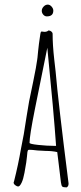

<svg xmlns="http://www.w3.org/2000/svg" viewBox="-20 -803 353 832"><path d="M244 -13Q235 -86 233 -104L228 -144Q206 -149 178 -149L142 -151Q118 -154 107 -154Q101 -154 100 -149Q100 -146 99 -146L97 -126Q96 -108 86 -54Q81 -27 74 -12Q66 5 59 5Q53 5 46 -0.5Q39 -6 39 -12L40 -15L41 -18Q59 -89 71 -159L83 -221L95 -297Q95 -297 106 -363Q111 -390 124 -450Q138 -518 141 -543Q142 -546 145 -580Q149 -618 152 -636Q155 -662 158 -666H165Q168 -665 172 -665Q184 -665 190 -671Q197 -671 202.5 -666.5Q208 -662 208 -656Q208 -608 215 -546Q219 -514 221 -493Q232 -364 277 -9V-6Q277 4 269 9Q254 9 250 5.5Q246 2 244 -13ZM223 -171Q213 -315 185 -596L131 -329Q108 -214 108 -184Q108 -179 146 -175Q184 -171 213 -171ZM161 -756Q161 -766 169 -774.5Q177 -783 187 -783Q196 -783 203.5 -774.5Q211 -766 211 -757Q211 -732 183 -732Q174 -732 167.5 -739.5Q161 -747 161 -756Z"/></svg>

Font: Amatic SC
Style: Regular
Weight: 400
Designer: Multiple Designers
Foundry: Vernon Adams
Version: Version 2.505